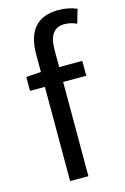

<svg xmlns="http://www.w3.org/2000/svg" viewBox="-123 -866 602 923"><g transform="rotate(-15 178.0 -404.5)"><path d="M336 -722Q305 -736 275 -736Q198 -736 198 -629V-543H313V-469H198V0H107V-469H33V-538L107 -543V-630Q107 -809 265 -809Q313 -809 356 -791Z"/></g></svg>

Font: KaiGen Gothic CN Regular
Style: Regular
Weight: 400
Designer: Ryoko NISHIZUKA  (kana & ideographs); Paul D. Hunt (Latin, Greek & Cyrillic); Wenlong ZHANG  (bopomofo); Sandoll Communi
Foundry: Adobe Systems Incorporated
Version: Version 1.002.20150501